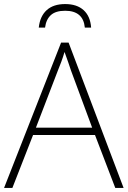

<svg xmlns="http://www.w3.org/2000/svg" viewBox="-20 -926 630 946"><path d="M548 0 448 -261H143L41 0H0L281 -716H318L589 0ZM330 -578Q325 -595 316 -619.5Q307 -644 298 -670Q291 -646 282 -621.5Q273 -597 265 -578L157 -297H434ZM301 -906Q359 -906 392 -876Q425 -846 429 -790H398Q390 -873 301 -873Q254 -873 230.5 -851.5Q207 -830 202 -790H171Q177 -846 210 -876Q243 -906 301 -906Z"/></svg>

Font: Noto Sans ExtraLight
Style: Regular
Weight: 200
Designer: Monotype Design Team
Foundry: Monotype Imaging Inc.
Version: Version 2.007